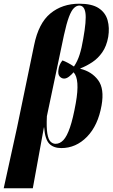

<svg xmlns="http://www.w3.org/2000/svg" viewBox="-47 -789 611 1036"><path d="M-27 227 45 -101 137 -545Q161 -664 225 -716.5Q289 -769 381 -769Q449 -769 485.5 -745Q522 -721 533.5 -680Q545 -639 537 -590Q528 -540 505 -507Q482 -474 451 -453.5Q420 -433 387 -420L386 -418Q448 -403 482.5 -356.5Q517 -310 501 -220Q482 -112 422.5 -51Q363 10 284 10Q242 10 219 -13.5Q196 -37 191 -102H190L130 227ZM253 -13Q276 -13 295 -33Q314 -53 330.5 -101Q347 -149 362 -233Q385 -362 350 -399Q340 -387 326 -376Q312 -365 299 -365Q285 -365 274.5 -377Q264 -389 269 -417Q270 -426 275 -438.5Q280 -451 290 -463Q302 -459 319 -450Q336 -441 352 -430Q371 -458 382.5 -494Q394 -530 402 -579Q420 -679 414 -719Q408 -759 381 -759Q366 -759 352 -745.5Q338 -732 325 -697.5Q312 -663 298 -599L206 -162Q203 -100 208.5 -68Q214 -36 226 -24.5Q238 -13 253 -13Z"/></svg>

Font: Noto Serif Display ExtraCondensed ExtraBold
Style: Italic
Weight: 800
Width: 2
Italic angle: -12°
Designer: Monotype Design Team
Foundry: Monotype Imaging Inc.
Version: Version 2.009